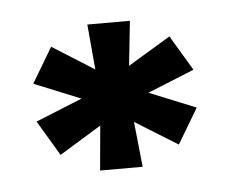

<svg xmlns="http://www.w3.org/2000/svg" viewBox="-31 -837 338 283"><g transform="rotate(-5 138.5 -696.0)"><path d="M20 -668 89 -696 20 -724 51 -776 113 -737 107 -804H170L163 -738L226 -776L257 -724L188 -696L257 -668L226 -616L163 -655L170 -588H107L113 -654L51 -616Z"/></g></svg>

Font: Big Shoulders Stencil Text Black
Style: Regular
Weight: 900
Designer: Patric King
Foundry: XO Type Co
Version: Version 1.000